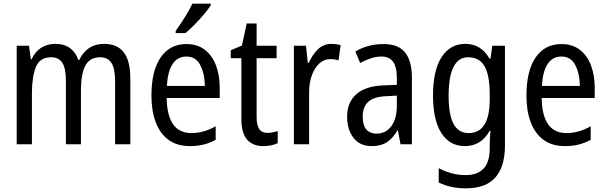

<svg xmlns="http://www.w3.org/2000/svg" viewBox="-20 -786 3303 1046"><path d="M547 -547Q619 -547 654.5 -500.5Q690 -454 690 -357V0H607V-345Q607 -413 587 -443.5Q567 -474 526 -474Q469 -474 445 -428.5Q421 -383 421 -296V0H339V-347Q339 -414 319.5 -444Q300 -474 259 -474Q197 -474 175.5 -421Q154 -368 154 -280V0H71V-537H138L148 -464H153Q171 -505 204.5 -526Q238 -547 281 -547Q331 -547 362.5 -523Q394 -499 406 -460H412Q454 -547 547 -547Z M996 -546Q1055 -546 1095.5 -515Q1136 -484 1156.5 -430Q1177 -376 1177 -308V-252H888Q891 -61 1023 -61Q1090 -61 1155 -98V-24Q1123 -7 1089.5 1.5Q1056 10 1015 10Q944 10 897.5 -24.5Q851 -59 828 -121Q805 -183 805 -265Q805 -400 855 -473Q905 -546 996 -546ZM996 -478Q899 -478 889 -318H1096Q1095 -385 1071 -431.5Q1047 -478 996 -478ZM1128 -757Q1115 -736 1091 -707.5Q1067 -679 1039.5 -651.5Q1012 -624 991 -606H937V-617Q963 -654 987.5 -693Q1012 -732 1028 -766H1128Z M1437 -62Q1451 -62 1466 -65Q1481 -68 1493 -72V-6Q1478 1 1457.5 5.5Q1437 10 1414 10Q1358 10 1326.5 -25Q1295 -60 1295 -140V-469H1237V-512L1298 -538L1324 -658H1378V-537H1487V-469H1378V-148Q1378 -105 1392 -83.5Q1406 -62 1437 -62Z M1785 -547Q1797 -547 1810 -545.5Q1823 -544 1836 -540L1824 -457Q1804 -464 1779 -464Q1746 -464 1720 -440.5Q1694 -417 1679 -376Q1664 -335 1664 -282V0H1581V-537H1647L1657 -443H1662Q1682 -489 1712.5 -518Q1743 -547 1785 -547Z M2069 -546Q2151 -546 2187.5 -499.5Q2224 -453 2224 -363V0H2162L2148 -75H2145Q2120 -32 2087.5 -11Q2055 10 2005 10Q1940 10 1905.5 -35.5Q1871 -81 1871 -150Q1871 -229 1922 -273.5Q1973 -318 2072 -321L2142 -324V-359Q2142 -422 2121 -450Q2100 -478 2058 -478Q2030 -478 2001 -468.5Q1972 -459 1942 -443L1916 -505Q1948 -525 1987 -535.5Q2026 -546 2069 -546ZM2085 -262Q2016 -259 1986 -231Q1956 -203 1956 -151Q1956 -103 1976 -80.5Q1996 -58 2031 -58Q2081 -58 2111.5 -98Q2142 -138 2142 -213V-265Z M2515 -547Q2557 -547 2590 -527.5Q2623 -508 2647 -466H2652L2662 -537H2731V7Q2731 120 2679.5 180Q2628 240 2517 240Q2433 240 2370 208V130Q2441 168 2517 168Q2580 168 2614 133Q2648 98 2648 22V5Q2648 -10 2649 -32Q2650 -54 2652 -74H2648Q2601 10 2513 10Q2430 10 2384.5 -61Q2339 -132 2339 -266Q2339 -402 2385.5 -474.5Q2432 -547 2515 -547ZM2530 -474Q2477 -474 2450.5 -420.5Q2424 -367 2424 -265Q2424 -161 2451 -111Q2478 -61 2533 -61Q2648 -61 2648 -245V-269Q2648 -377 2619.5 -425.5Q2591 -474 2530 -474Z M3039 -546Q3098 -546 3138.5 -515Q3179 -484 3199.5 -430Q3220 -376 3220 -308V-252H2931Q2934 -61 3066 -61Q3133 -61 3198 -98V-24Q3166 -7 3132.5 1.5Q3099 10 3058 10Q2987 10 2940.5 -24.5Q2894 -59 2871 -121Q2848 -183 2848 -265Q2848 -400 2898 -473Q2948 -546 3039 -546ZM3039 -478Q2942 -478 2932 -318H3139Q3138 -385 3114 -431.5Q3090 -478 3039 -478Z"/></svg>

Font: Noto Sans Malayalam Condensed
Style: Regular
Weight: 400
Width: 3
Designer: Jelle Bosma - Monotype Design Team
Foundry: Monotype Imaging Inc.
Version: Version 2.104; ttfautohint (v1.8.4.7-5d5b)